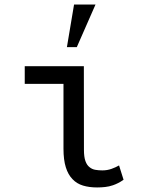

<svg xmlns="http://www.w3.org/2000/svg" viewBox="-20 -822 640 852"><path d="M89.8 -528.3V-449.7H261.7V-162.1Q261.7 -112.8 272 -79.8Q282.2 -46.9 301.8 -26.9Q320.8 -6.8 348.4 1.5Q376 9.8 411.1 9.8Q429.2 9.8 446.8 7.8Q464.4 5.9 481.4 0Q492.7 -3.9 504.4 -9.8Q516.1 -15.6 528.3 -24.4L508.3 -87.9Q494.1 -79.6 475.1 -72.8Q456.1 -65.9 434.1 -65.9Q418 -65.9 403.3 -68.4Q388.7 -70.8 377.4 -80.1Q365.7 -88.9 359.1 -107.2Q352.5 -125.5 352.5 -157.2L352.1 -528.3ZM308.6 -801.8 276.9 -612.8H320.8L403.8 -801.8Z"/></svg>

Font: Roboto Mono
Style: Regular
Weight: 400
Monospace: yes
Designer: Google
Version: Version 3.000